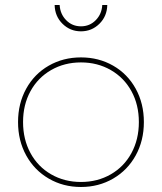

<svg xmlns="http://www.w3.org/2000/svg" viewBox="-20 -746 646 766"><path d="M554 -259Q554 -185 521.5 -126Q489 -67 431.5 -33.5Q374 0 303 0Q232 0 174.5 -33.5Q117 -67 84.5 -126Q52 -185 52 -259Q52 -333 84.5 -392Q117 -451 174.5 -484Q232 -517 303 -517Q374 -517 431.5 -484Q489 -451 521.5 -392Q554 -333 554 -259ZM72 -259Q72 -190 101.5 -135.5Q131 -81 184 -50.5Q237 -20 303 -20Q369 -20 422 -50.5Q475 -81 504.5 -135.5Q534 -190 534 -259Q534 -328 504.5 -382Q475 -436 422 -466.5Q369 -497 303 -497Q237 -497 184 -466.5Q131 -436 101.5 -382Q72 -328 72 -259ZM303 -641Q338 -641 362 -665.5Q386 -690 388 -726H408Q407 -681 376.5 -651Q346 -621 303 -621Q260 -621 229.5 -651Q199 -681 198 -726H218Q220 -690 244 -665.5Q268 -641 303 -641Z"/></svg>

Font: Montserrat-Arabic Thin
Style: Regular
Weight: 250
Designer: Mohamed Gaber
Foundry: Kief Type Foundry
Version: Version 5.008